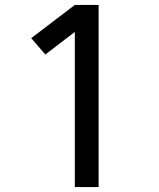

<svg xmlns="http://www.w3.org/2000/svg" viewBox="-20 -755 640 775"><path d="M282 0V-626L163 -535L106 -601L282 -735H378V0Z"/></svg>

Font: Iosevka Curly Medium Extended
Style: Regular
Weight: 500
Width: 7
Monospace: yes
Designer: Belleve Invis
Foundry: Belleve Invis
Version: Version 11.1.0; ttfautohint (v1.8.3)